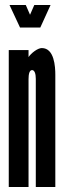

<svg xmlns="http://www.w3.org/2000/svg" viewBox="-20 -747 272 767"><path d="M141 -637 182 -727H117L100 -688L83 -727H18L60 -637ZM94 -431C94 -452 98 -467 108 -467C118 -467 123 -453 123 -432V0H201V-448C201 -481 197 -555 147 -555C130 -555 104 -534 94 -519V-547H15V0H94Z"/></svg>

Font: League Gothic Condensed
Style: Regular
Weight: 400
Width: 3
Designer: Tyler Finck
Foundry: The League of Moveable Type
Version: Version 1.001;PS 001.001;hotconv 1.0.56;makeotf.lib2.0.21325